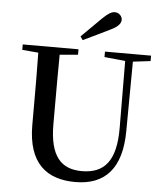

<svg xmlns="http://www.w3.org/2000/svg" viewBox="-63 -1018 935 1091"><g transform="rotate(5 404.5 -472.5)"><path d="M365 -809 379 -789C430 -813 481 -838 532 -863C577 -884 590 -905 590 -923C590 -943 572 -963 548 -963C529 -963 510 -952 478 -921C443 -887 404 -848 365 -809ZM511 -704 630 -692 632 -310C633 -122 567 -47 439 -47C322 -47 255 -114 255 -299V-397C255 -497 255 -597 256 -695L360 -704V-735H42V-704L134 -696C136 -596 136 -496 136 -397V-284C136 -64 245 18 407 18C577 18 670 -83 671 -296L674 -692L774 -704V-735H511Z"/></g></svg>

Font: Noto Serif JP SemiBold
Style: Regular
Weight: 600
Designer: Ryoko NISHIZUKA 西塚涼子 (kana & ideographs); Frank Grießhammer (Latin, Greek & Cyrillic); Wenlong ZHANG 张文龙 (bopomofo); San
Foundry: Adobe
Version: Version 2.001;hotconv 1.1.0;makeotfexe 2.6.0